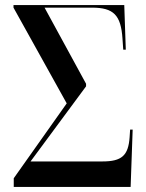

<svg xmlns="http://www.w3.org/2000/svg" viewBox="-20 -734 573 754"><path d="M34 0H493L501 -225H491L489 -195C484 -123 458 -100 382 -100H100L318 -395V-405L155 -704H341C426 -704 455 -675 461 -582L464 -539H474L468 -714H33V-704L242 -328L34 -34Z"/></svg>

Font: Noto Serif Display Condensed Medium
Style: Regular
Weight: 500
Width: 3
Designer: Monotype Design Team
Foundry: Monotype Imaging Inc.
Version: Version 2.009